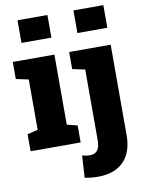

<svg xmlns="http://www.w3.org/2000/svg" viewBox="-103 -832 825 1114"><g transform="rotate(-10 309.5 -274.5)"><path d="M22.5 0V-100.1L84.5 -115.7V-412.1L10.7 -427.7V-528.3H255.9V-115.7L317.4 -100.1V0ZM79.6 -628.4V-761.7H255.9V-628.4ZM384.8 213.4Q361.8 213.4 343.3 211.7Q324.7 210 304.7 205.6L312.5 76.2Q325.2 79.1 334.7 80.8Q344.2 82.5 359.9 82.5Q417 82.5 417 4.9V-412.1L342.8 -427.7V-528.3H587.4V4.9Q587.4 105 534.2 159.2Q481 213.4 384.8 213.4ZM409.2 -628.4V-761.7H585.4V-628.4Z"/></g></svg>

Font: Roboto Slab Black
Style: Regular
Weight: 900
Designer: Google
Version: Version 2.000; ttfautohint (v1.8.1.43-b0c9)